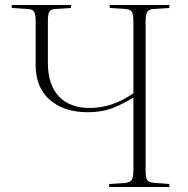

<svg xmlns="http://www.w3.org/2000/svg" viewBox="-20 -750 754 770"><path d="M418 0V-12L480 -16Q500 -18 507.5 -28Q515 -38 515 -63V-359Q481 -337 436 -318.5Q391 -300 331 -300Q237 -300 180 -349.5Q123 -399 123 -489V-666Q123 -692 117 -702.5Q111 -713 91 -714L27 -718V-730H265V-718L201 -714Q183 -713 177.5 -702.5Q172 -692 172 -665V-499Q172 -410 216 -363.5Q260 -317 340 -317Q431 -317 515 -376V-666Q515 -693 508.5 -703Q502 -713 482 -714L420 -718V-730H659V-718L597 -714Q578 -713 571 -703Q564 -693 564 -666V-63Q564 -38 570 -28.5Q576 -19 595 -17L659 -12V0Z"/></svg>

Font: Display Extralight
Style: Regular
Weight: 200
Designer: Latin by Veronika Burian and Jose Scaglione. Greek by Irene Vlachou. Cyrillic by Vera Evstafieva.
Foundry: TypeTogether
Version: Version 3.002